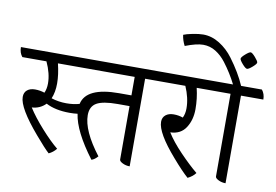

<svg xmlns="http://www.w3.org/2000/svg" viewBox="-120 -1037 1752 1217"><g transform="rotate(10 755.5 -428.0)"><path d="M923 -544H780V20Q755 20 734 9.5Q713 -1 713 -12V-356H636Q542 -356 502 -333Q462 -310 462 -254Q462 -154 574 -8Q554 15 534 21Q412 -141 397 -251Q376 -248 346 -248Q254 -248 193 -280Q157 -243 104 -240Q140 -183 200.5 -115.5Q261 -48 308 -10Q288 15 260 28Q230 1 168 -72Q36 -226 36 -296Q36 -325 55 -340.5Q74 -356 105.5 -356Q137 -356 167 -346Q179 -373 179 -407Q179 -471 145 -544H-10Q-30 -568 -30 -605H903Q923 -582 923 -544ZM713 -425V-544H219Q236 -474 236 -417.5Q236 -361 218 -319Q265 -304 314 -304Q363 -304 399 -315Q423 -425 633 -425Z M1247 -544H1112Q1128 -478 1128 -409Q1128 -340 1095.5 -289.5Q1063 -239 996 -237Q1030 -182 1091.5 -118Q1153 -54 1204 -12Q1187 12 1154 28Q1114 -7 1051 -80Q927 -222 927 -293Q927 -321 946.5 -337Q966 -353 998 -353Q1030 -353 1058 -343Q1071 -369 1071 -404Q1071 -471 1039 -544H883Q863 -568 863 -605H1227Q1247 -582 1247 -544Z M1541 -544H1397V20Q1372 20 1351 9.5Q1330 -1 1330 -12V-544H1207Q1187 -568 1187 -605H1335Q1301 -673 1253 -736Q1224 -774 1187 -797Q1150 -820 1106.5 -820Q1063 -820 991 -792Q974 -824 969 -860Q987 -868 1027 -876Q1067 -884 1095 -884Q1150 -884 1201 -852Q1252 -820 1289 -770Q1353 -684 1387 -605H1521Q1541 -580 1541 -544ZM1462 -768Q1462 -759 1438.5 -738.5Q1415 -718 1405 -718Q1395 -718 1374.5 -741.5Q1354 -765 1354 -774.5Q1354 -784 1377.5 -804.5Q1401 -825 1410.5 -825Q1420 -825 1441 -801Q1462 -777 1462 -768Z"/></g></svg>

Font: Karma
Style: Regular
Weight: 400
Designer: Joana Correia
Foundry: Indian Type Foundry
Version: Version 1.202;PS 1.0;hotconv 1.0.78;makeotf.lib2.5.61930; tt